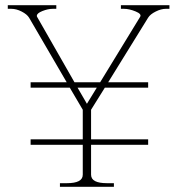

<svg xmlns="http://www.w3.org/2000/svg" viewBox="-20 -720 683 740"><path d="M633 -700V-686H619Q601 -686 580 -675.5Q559 -665 551 -652L397 -403H551V-382H384L331 -297V-183H551V-162H331V-47Q331 -30 346.5 -22Q362 -14 392 -14H419V0H211V-14H238Q268 -14 283.5 -22Q299 -30 299 -47V-162H98V-183H299V-297L249 -382H98V-403H237L92 -652Q84 -665 63.5 -675.5Q43 -686 24 -686H10V-700H197V-686H183Q165 -686 143.5 -677.5Q122 -669 122 -659Q122 -656 123 -655L267 -403H366L520 -655Q527 -666 502.5 -676Q478 -686 458 -686H446V-700ZM353 -382H279L315 -320Z"/></svg>

Font: Taviraj Thin
Style: Regular
Weight: 250
Designer: Katatrad Team
Foundry: CadsonDemak
Version: Version 1.001